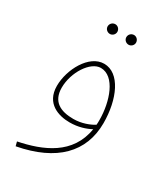

<svg xmlns="http://www.w3.org/2000/svg" viewBox="-182 -591 795 907"><g transform="rotate(30 215.5 -137.5)"><path d="M276 -452C290 -452 302 -464 302 -478C302 -493 290 -505 276 -505C261 -505 249 -493 249 -478C249 -464 261 -452 276 -452ZM174 -452C188 -452 200 -464 200 -478C200 -493 188 -505 174 -505C159 -505 147 -493 147 -478C147 -464 159 -452 174 -452ZM54 230C256 192 359 86 359 -72C359 -202 308 -317 222 -317C140 -317 80 -204 80 -115C80 -18 159 5 218 5C265 5 303 -8 331 -23C307 127 176 181 48 207ZM104 -119C104 -203 162 -292 218 -292C295 -292 335 -176 335 -75C335 -66 335 -57 334 -49C310 -34 270 -18 225 -18C156 -18 104 -42 104 -119Z"/></g></svg>

Font: Noto Sans Arabic SemCond Thin
Style: Regular
Weight: 100
Width: 4
Designer: Monotype Design Team, Nadine Chahine, Nizar Qandah and Khaled Hosny
Foundry: Monotype Imaging Inc.
Version: Version 2.012